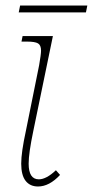

<svg xmlns="http://www.w3.org/2000/svg" viewBox="-20 -667 337 697"><path d="M57 -73Q57 -114 74 -192L122 -430Q129 -470 129 -483Q129 -503 118 -509.5Q107 -516 78 -516H58L62 -536H172L101 -192Q84 -111 84 -73Q84 -16 121 -16Q148 -16 183 -49L198 -32Q159 10 118 10Q89 10 73 -10.5Q57 -31 57 -73ZM53 -647H297L292 -622H48Z"/></svg>

Font: Noto Serif NarrowThin
Style: Italic
Weight: 250
Width: 4
Italic angle: -12°
Designer: Monotype Design Team
Foundry: Monotype Imaging Inc.
Version: Version 1.001